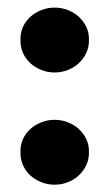

<svg xmlns="http://www.w3.org/2000/svg" viewBox="-20 -483 294 516"><path d="M126.8 13.4Q145.4 13.4 162.4 6.7Q179.4 0 191.7 -11.5Q204 -23 211.5 -38.5Q219 -54 219 -71.6V-77.6Q219 -94.7 211.5 -110Q204 -125.2 191.7 -136.4Q179.4 -147.6 162.4 -154.3Q145.4 -161 126.8 -161Q108.2 -161 91.2 -154.3Q74.2 -147.6 61.7 -136.4Q49.1 -125.1 42.1 -109.9Q35 -94.7 35 -77.6V-71.6Q35 -54 42.1 -38.4Q49.1 -22.8 61.7 -11.4Q74.2 0 91.2 6.7Q108.2 13.4 126.8 13.4ZM126.8 -288.2Q145.4 -288.2 162.4 -294.9Q179.4 -301.6 191.7 -313.1Q204 -324.6 211.5 -340.1Q219 -355.6 219 -373.2V-379.2Q219 -396.3 211.5 -411.6Q204 -426.8 191.7 -438Q179.4 -449.2 162.4 -455.9Q145.4 -462.6 126.8 -462.6Q108.2 -462.6 91.2 -455.9Q74.2 -449.2 61.7 -438Q49.1 -426.7 42.1 -411.5Q35 -396.3 35 -379.2V-373.2Q35 -355.6 42.1 -340Q49.1 -324.4 61.7 -313Q74.2 -301.6 91.2 -294.9Q108.2 -288.2 126.8 -288.2Z"/></svg>

Font: Fixel Variable
Style: Regular
Weight: 100
Width: 3
Designer: AlfaBravo + MacPaw
Foundry: Kyrylo Tkachov, Marchela Mozhyna, Serhii Makarenko, Maria Weinstein, Zakhar Kryvoshyya
Version: Version 1.211